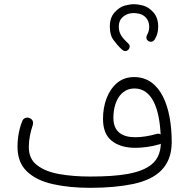

<svg xmlns="http://www.w3.org/2000/svg" viewBox="-20 -880 908 921"><path d="M506.8 -752.4C506.8 -725.1 512.7 -703.6 524.9 -687.5C536.6 -671.4 549.8 -656.2 564 -643.1C572.3 -634.8 580.1 -635.3 582 -635.3C586.9 -635.3 591.3 -637.2 594.7 -640.6C602.5 -648.4 602.1 -656.2 602.1 -658.2C602.1 -662.6 600.1 -666.5 596.7 -669.9C568.8 -696.8 549.8 -715.8 549.8 -752.4C549.8 -769.5 554.7 -783.7 564.5 -793.9C584 -814.9 608.9 -817.4 623 -817.4C630.4 -817.4 639.2 -815.9 650.4 -813.5C671.9 -808.1 695.8 -787.1 695.8 -752C695.8 -734.9 691.4 -723.1 685.1 -711.9C683.1 -707.5 682.1 -703.1 682.1 -699.7C682.1 -692.9 685.5 -687 692.4 -682.6C696.3 -680.7 699.7 -679.7 703.1 -679.7C708.5 -679.7 718.3 -682.1 723.6 -693.4C733.9 -710 738.8 -729.5 738.8 -752C738.8 -780.8 731 -804.2 715.3 -821.3C699.7 -838.4 683.1 -849.1 666 -853.5C648.9 -857.9 634.3 -859.9 623 -859.9C611.3 -859.9 596.7 -857.9 579.6 -853.5C562.5 -849.1 545.9 -838.4 530.3 -821.3C514.6 -804.2 506.8 -781.2 506.8 -752.4ZM64 -175.8C64 -125.5 79.1 -85.9 109.9 -57.1C140.1 -28.3 181.6 -8.3 234.4 3.4C286.6 15.1 346.2 21 412.6 21C492.2 21 561 14.6 619.6 2.4C736.3 -22.9 803.7 -83.5 803.7 -198.7C803.7 -363.8 752 -510.3 624 -510.3C591.3 -510.3 564 -501 542 -482.4C497.1 -444.8 474.1 -380.4 474.1 -309.6C474.1 -261.2 488.3 -226.1 516.6 -204.1C544.4 -182.1 582 -170.9 629.4 -170.9C666 -170.9 708 -176.8 745.6 -188C747.6 -188.5 749.5 -189.5 751.5 -190.4C750 -147.5 735.4 -114.7 708.5 -92.3C654.3 -46.9 553.7 -33.2 412.6 -33.2C358.4 -33.2 309.1 -37.1 264.6 -44.9C220.2 -52.7 184.6 -66.9 158.2 -87.4C131.3 -107.4 118.2 -136.7 118.2 -174.8C118.2 -209.5 126 -247.1 136.2 -276.9C137.7 -281.7 138.7 -286.1 138.7 -290C138.7 -300.3 133.8 -308.1 123.5 -313C119.6 -314.9 115.7 -315.9 111.8 -315.9C105.5 -315.9 93.3 -314 86.9 -299.8C71.8 -261.7 64 -220.2 64 -175.8ZM523.9 -314.9C523.9 -388.2 556.6 -455.6 625 -455.6C709.5 -455.6 744.6 -358.9 750.5 -235.4C746.6 -237.8 742.7 -238.8 738.8 -238.8C736.3 -238.8 734.4 -238.3 731.9 -237.8C700.7 -228.5 662.1 -221.7 629.4 -221.7C564.9 -221.7 523.9 -248.5 523.9 -314.9Z"/></svg>

Font: Mikhak Light
Style: Regular
Weight: 300
Designer: Amin Abedi
Version: Version 3.2